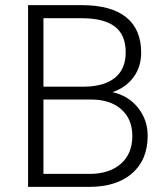

<svg xmlns="http://www.w3.org/2000/svg" viewBox="-20 -731 653 751"><path d="M89.8 0V-710.9H299.8Q414.1 -710.9 473.1 -663.8Q532.2 -616.7 532.2 -524.9Q532.2 -469.7 502.2 -429Q472.2 -388.2 419.9 -370.6Q481.9 -356.9 519.8 -309.6Q557.6 -262.2 557.6 -200.2Q557.6 -106 496.8 -53Q436 0 327.6 0ZM149.9 -50.8H330.1Q407.2 -50.8 452.4 -90.1Q497.6 -129.4 497.6 -199.2Q497.6 -265.1 454.3 -303.5Q411.1 -341.8 335 -341.8H149.9ZM149.9 -392.1H314Q389.2 -393.6 430.4 -427.5Q471.7 -461.4 471.7 -526.4Q471.7 -594.7 429 -627.2Q386.2 -659.7 299.8 -659.7H149.9Z"/></svg>

Font: Roboto Light
Style: Regular
Weight: 300
Designer: Google
Version: Version 2.137; 2017